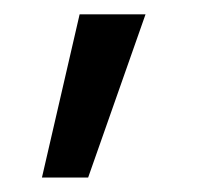

<svg xmlns="http://www.w3.org/2000/svg" viewBox="-20 -121 304 266"><path d="M38.1 125 90.3 -101.1H181.6L102.1 125Z"/></svg>

Font: RGR Online_21
Style: Regular
Weight: 400
Italic angle: -12°
Designer: vernon adams
Foundry: vernon adams
Version: Version 1.000